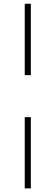

<svg xmlns="http://www.w3.org/2000/svg" viewBox="-20 -780 302 1040"><path d="M147 -373H114V-759.5H147ZM114 240.5V-145.5H147V240.5Z"/></svg>

Font: Newsreader 9pt ExtraLight
Style: Regular
Weight: 250
Designer: Hugues Gentile
Foundry: Production Type
Version: Version 1.003